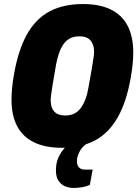

<svg xmlns="http://www.w3.org/2000/svg" viewBox="-20 -720 689 951"><path d="M286 12Q204 12 148.5 -15Q93 -42 65 -95Q37 -148 37 -226Q37 -254 40 -285Q43 -316 49 -350Q70 -472 113.5 -549.5Q157 -627 225.5 -663.5Q294 -700 391 -700Q473 -700 528.5 -673Q584 -646 612 -592.5Q640 -539 640 -460Q640 -433 637 -402.5Q634 -372 628 -338Q607 -216 563 -138.5Q519 -61 450.5 -24.5Q382 12 286 12ZM303 -148Q329 -148 348 -157.5Q367 -167 380.5 -185.5Q394 -204 403.5 -229.5Q413 -255 418 -286Q428 -338 433 -370Q438 -402 441 -420Q444 -438 445 -447.5Q446 -457 446 -463Q446 -487 438 -504.5Q430 -522 414.5 -531Q399 -540 373 -540Q347 -540 328 -530.5Q309 -521 295.5 -502.5Q282 -484 273 -458.5Q264 -433 258 -402Q249 -350 243.5 -317.5Q238 -285 235.5 -267Q233 -249 232 -240Q231 -231 231 -224Q231 -201 238.5 -183.5Q246 -166 262 -157Q278 -148 303 -148ZM346 211Q321 211 301 202Q281 193 269 174Q257 155 257 124Q257 92 266.5 67.5Q276 43 291.5 23.5Q307 4 323 -12H411L410 -8Q386 7 373.5 32Q361 57 361 78Q361 98 371 109Q381 120 400 120H439L425 196Q407 204 385.5 207.5Q364 211 346 211Z"/></svg>

Font: Archivo Condensed Black
Style: Italic
Weight: 900
Width: 3
Italic angle: -10°
Designer: Hector Gatti
Foundry: Omnibus-Type
Version: Version 2.001